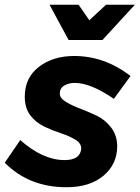

<svg xmlns="http://www.w3.org/2000/svg" viewBox="-37 -779 586 806"><path d="M393 -611H251L171 -759H293L338 -694L408 -759H529ZM242 7Q85 7 -17 -96L48 -191Q143 -107 234 -107Q300 -107 304 -155Q304 -178 279 -193Q254 -208 219 -219.5Q184 -231 149 -247.5Q114 -264 90.5 -294.5Q67 -325 67 -373Q67 -453 126.5 -498.5Q186 -544 274 -544Q402 -544 511 -460L441 -364Q344 -431 276 -431Q252 -431 233 -420Q214 -409 214 -386Q214 -367 239.5 -351.5Q265 -336 299.5 -323Q334 -310 369.5 -293Q405 -276 430 -243Q455 -210 455 -165Q455 -90 397.5 -41.5Q340 7 242 7Z"/></svg>

Font: Argentum Sans SemiBold
Style: Italic
Weight: 600
Italic angle: -11°
Designer: Julieta Ulanovsky (font), Cristiano Sobral (main changes and remaster)
Foundry: Julieta Ulanovsky (font), Cristiano Sobral (main changes and remaster)
Version: Version 2.007;June 15, 2022;FontCreator 14.0.0.2814 64-bit; 